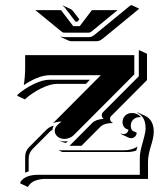

<svg xmlns="http://www.w3.org/2000/svg" viewBox="-20 -684 626 749"><path d="M46.9 -310.5 50 -315.9Q76.9 -339.1 111.8 -356.1Q146.7 -373 173.8 -373H330.8L315.2 -356.9H203.9Q176 -356.9 140 -339Q104 -321 76.9 -296.4ZM58.6 31.2 60.5 24.4Q79.8 -2 127.7 -2H525.4V-66.4Q525.4 -85.7 531 -107.4Q536.6 -129.2 542.2 -149.2Q547.9 -169.2 547.9 -184.6Q547.9 -208 538.9 -223Q530 -238 514.9 -244.4L517.1 -245.6L547.1 -231.7Q562 -224.6 570.9 -209.2Q579.8 -193.8 579.8 -170.4Q579.8 -157.7 576.3 -142.2Q572.8 -126.7 568.6 -114Q564.5 -101.3 560.9 -84.4Q557.4 -67.4 557.4 -52.2V13.9H158Q134 13.9 115.7 21.5Q97.4 29.1 88.6 45.4ZM72.8 -351.8Q78.1 -386.2 78.1 -420.4V-468.8H503.9V-393.8L268.3 -157.5Q252.7 -142.1 230.7 -142.1Q215.3 -142.1 204.5 -151.2Q193.6 -160.4 193.6 -173.3Q193.6 -184.1 200.8 -192.7Q208 -201.4 220.5 -209.7Q212.2 -209.7 202 -207.9Q191.9 -206.1 186.3 -202.9L373.3 -390.6H173.8Q150.9 -390.6 123.2 -379.3Q95.5 -367.9 72.8 -351.8ZM78.1 -10.5V-72Q78.1 -94.5 93.5 -109.9L162.4 -179Q173.1 -189.5 189.5 -193.6Q185.1 -184.3 184.1 -176.5Q179.4 -175.5 176.5 -172.4L107.7 -103.3Q91.8 -87.4 91.8 -65.4V-15.6Q88.6 -14.9 78.1 -10.5ZM117.9 -644.5H218L265.6 -582H291Q338.4 -644.3 338.6 -644.5H438.7L338.1 -562Q331.5 -556.6 327.1 -556.6H229.5Q224.9 -556.6 218.5 -562ZM208.5 -137V-137.2Q219 -132.3 230.7 -132.3Q237.8 -132.3 244.9 -133.8L237.3 -126.2Q229 -127.4 222.7 -130.4ZM208.7 -97.7H464.8Q479 -97.7 492.6 -101.6Q506.1 -105.5 516.1 -112.1Q513.2 -104 511.5 -96.4Q494.4 -91.1 479 -91.1H222.9ZM216.6 -540 217.5 -541.7Q223.4 -539.1 229.5 -539.1H327.1Q338.1 -539.1 349.6 -548.8L487.8 -662.1L493.2 -664.1L523.2 -650.1L380.6 -533Q369.1 -523.4 357.4 -523.4L259.5 -523.2Q252.9 -523.2 246.6 -526.1ZM224.6 -660.9 225.8 -662.4 255.9 -648.4Q261 -646 265.4 -640.1L288.1 -610.6L289.6 -609.1L282.2 -599.6H274.4L233.9 -653.1Q229.7 -658.7 224.6 -660.9ZM251.2 -115.2Q263.2 -127.2 339.8 -204.3Q354 -218.5 383.8 -220.2Q377.2 -226.1 377 -234.1Q377 -241.5 382.3 -246.8L521.5 -386.5V-486.3L523.4 -488.3L553.5 -474.1V-371.6L413.8 -231.4Q409.2 -226.8 409.2 -220.7Q409.2 -216.1 411.7 -211.8Q414.3 -207.5 419.2 -205.3L420.9 -204.1Q386.5 -204.1 371.3 -189L299.8 -117.2L297.9 -115.2ZM450.7 -161.6 451.2 -163.3Q456.3 -160.9 462.2 -160.9Q469.5 -160.9 474.9 -165.8Q480.2 -170.7 481 -178.7Q471.4 -179.7 464.7 -187.9Q458 -196 458 -207Q458 -223.1 468.5 -233.2Q479 -243.2 495.1 -243.2Q515.9 -243.2 530.3 -227.1H528.8Q527.8 -227.1 525.1 -227.1Q510.5 -227.1 500.4 -218Q490.2 -209 490.2 -192.9Q490.2 -181.6 497.1 -173.8L513.2 -166.5Q513.2 -157.7 507 -151.4Q500.7 -145 492.2 -145Q486.1 -145 480.7 -147.5Z"/></svg>

Font: AgreloyS1
Style: Medium
Weight: 400
Designer: gluk
Foundry: gluk
Version: Version 0.27